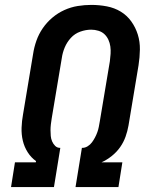

<svg xmlns="http://www.w3.org/2000/svg" viewBox="-20 -763 640 783"><path d="M25 0 41 -101H126L127 -106Q107 -120 93 -142Q79 -164 73 -189.5Q67 -215 68 -242.5Q69 -270 74 -297L115 -543Q119 -570 128.5 -597Q138 -624 154.5 -648Q171 -672 193.5 -691Q216 -710 242.5 -722Q269 -734 297 -738.5Q325 -743 352 -743Q385 -743 416 -737Q447 -731 472.5 -715.5Q498 -700 515.5 -675.5Q533 -651 542 -622Q551 -593 550.5 -561Q550 -529 545 -497L504 -251Q500 -228 492 -205.5Q484 -183 470 -163Q456 -143 436 -127Q416 -111 394 -101H479L463 0H288L314 -160H316Q327 -160 337.5 -166.5Q348 -173 355 -182.5Q362 -192 367.5 -202.5Q373 -213 377 -224Q381 -235 383 -246Q385 -257 387 -268L428 -513Q430 -528 431 -543.5Q432 -559 430 -573.5Q428 -588 422 -601Q416 -614 406 -623.5Q396 -633 381.5 -637.5Q367 -642 352 -642Q330 -642 307.5 -634Q285 -626 269 -608.5Q253 -591 244 -569.5Q235 -548 232 -526L191 -281Q189 -269 187.5 -256.5Q186 -244 186 -232Q186 -220 187 -208.5Q188 -197 192.5 -186.5Q197 -176 205 -168Q213 -160 225 -160H226L200 0Z"/></svg>

Font: Iosevka Aile Oblique
Style: Bold
Weight: 700
Italic angle: -9°
Designer: Belleve Invis
Foundry: Belleve Invis
Version: Version 31.1.0; ttfautohint (v1.8.4)